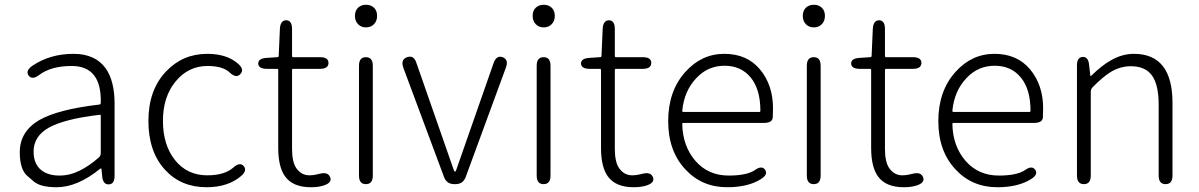

<svg xmlns="http://www.w3.org/2000/svg" viewBox="-20 -773 5034 806"><path d="M218 13Q150 13 122 -11Q108 -23 94 -35Q63 -63 63 -134Q63 -221 145 -269Q224 -314 397 -334Q403 -335 403 -341Q407 -496 281 -496Q194 -496 144 -458Q115 -436 100 -456Q86 -476 116 -497Q190 -547 289 -547Q379 -547 423 -487Q461 -434 461 -338V-35Q461 0 437 1Q412 2 409 -33L406 -63Q405 -68 401 -65Q305 13 218 13ZM230 -36Q273 -36 315 -57Q354 -76 395 -112Q403 -119 403 -130V-287Q403 -292 398 -291Q250 -274 183 -236Q121 -200 121 -137Q121 -85 153 -59Q182 -36 230 -36Z M847 13Q740 13 673 -60Q603 -136 603 -265.5Q603 -395 677 -473Q747 -547 850 -547Q933 -547 980 -505Q1007 -481 989 -462Q972 -443 945 -468Q916 -496 851 -496Q771 -496 717.5 -431.5Q664 -367 664 -265.5Q664 -164 715 -100.5Q766 -37 850 -37Q923 -37 960 -70Q987 -94 1003 -76Q1019 -57 992 -34Q937 13 847 13Z M1285 13Q1210 13 1177 -32Q1148 -72 1148 -152V-479Q1148 -484 1143 -484H1101Q1065 -484 1064 -506Q1064 -528 1099 -530L1144 -533Q1150 -533 1150 -539L1155 -652Q1157 -688 1182 -688Q1206 -687 1206 -651V-538Q1206 -533 1211 -533H1323Q1359 -533 1359 -509Q1359 -484 1323 -484H1211Q1206 -484 1206 -479V-148Q1206 -93 1224 -67Q1245 -37 1279 -37Q1295 -37 1311 -41L1324 -44Q1357 -52 1366 -29Q1375 -7 1341 5Q1318 13 1285 13Z M1516 0Q1487 0 1487 -36V-497Q1487 -533 1516 -533Q1545 -533 1545 -497V-36Q1545 0 1516 0ZM1516.5 -658Q1496 -658 1483 -671.5Q1470 -685 1470 -706.5Q1470 -728 1483 -740.5Q1496 -753 1516.5 -753Q1537 -753 1550 -740.5Q1563 -728 1563 -706.5Q1563 -685 1550 -671.5Q1537 -658 1516.5 -658Z M1887 0Q1855 0 1844 -30L1673 -489Q1661 -523 1689 -533Q1717 -543 1728 -509L1885 -59Q1888 -52 1890 -52Q1892 -52 1895 -59L2052 -508Q2064 -542 2090 -533Q2116 -523 2104 -490L1935 -30Q1924 0 1892 0Z M2262 0Q2233 0 2233 -36V-497Q2233 -533 2262 -533Q2291 -533 2291 -497V-36Q2291 0 2262 0ZM2262.5 -658Q2242 -658 2229 -671.5Q2216 -685 2216 -706.5Q2216 -728 2229 -740.5Q2242 -753 2262.5 -753Q2283 -753 2296 -740.5Q2309 -728 2309 -706.5Q2309 -685 2296 -671.5Q2283 -658 2262.5 -658Z M2640 13Q2565 13 2532 -32Q2503 -72 2503 -152V-479Q2503 -484 2498 -484H2456Q2420 -484 2419 -506Q2419 -528 2454 -530L2499 -533Q2505 -533 2505 -539L2510 -652Q2512 -688 2537 -688Q2561 -687 2561 -651V-538Q2561 -533 2566 -533H2678Q2714 -533 2714 -509Q2714 -484 2678 -484H2566Q2561 -484 2561 -479V-148Q2561 -93 2579 -67Q2600 -37 2634 -37Q2650 -37 2666 -41L2679 -44Q2712 -52 2721 -29Q2730 -7 2696 5Q2673 13 2640 13Z M3033 13Q2927 13 2858 -61Q2785 -138 2785 -264.5Q2785 -391 2857 -471Q2925 -547 3020.5 -547Q3116 -547 3170.5 -481.5Q3225 -416 3225 -318Q3225 -299 3224 -280Q3222 -257 3187 -257H2849Q2844 -257 2844 -252Q2846 -159 2899.5 -97.5Q2953 -36 3039 -36Q3115 -36 3149 -59Q3178 -80 3192 -60Q3205 -40 3174 -21Q3120 13 3033 13ZM2844 -308Q2844 -303 2849 -303H3167Q3172 -303 3172 -308Q3172 -398 3131.5 -447.5Q3091 -497 3021.5 -497Q2952 -497 2904 -446Q2852 -392 2844 -308Z M3396 0Q3367 0 3367 -36V-497Q3367 -533 3396 -533Q3425 -533 3425 -497V-36Q3425 0 3396 0ZM3396.5 -658Q3376 -658 3363 -671.5Q3350 -685 3350 -706.5Q3350 -728 3363 -740.5Q3376 -753 3396.5 -753Q3417 -753 3430 -740.5Q3443 -728 3443 -706.5Q3443 -685 3430 -671.5Q3417 -658 3396.5 -658Z M3774 13Q3699 13 3666 -32Q3637 -72 3637 -152V-479Q3637 -484 3632 -484H3590Q3554 -484 3553 -506Q3553 -528 3588 -530L3633 -533Q3639 -533 3639 -539L3644 -652Q3646 -688 3671 -688Q3695 -687 3695 -651V-538Q3695 -533 3700 -533H3812Q3848 -533 3848 -509Q3848 -484 3812 -484H3700Q3695 -484 3695 -479V-148Q3695 -93 3713 -67Q3734 -37 3768 -37Q3784 -37 3800 -41L3813 -44Q3846 -52 3855 -29Q3864 -7 3830 5Q3807 13 3774 13Z M4167 13Q4061 13 3992 -61Q3919 -138 3919 -264.5Q3919 -391 3991 -471Q4059 -547 4154.5 -547Q4250 -547 4304.5 -481.5Q4359 -416 4359 -318Q4359 -299 4358 -280Q4356 -257 4321 -257H3983Q3978 -257 3978 -252Q3980 -159 4033.5 -97.5Q4087 -36 4173 -36Q4249 -36 4283 -59Q4312 -80 4326 -60Q4339 -40 4308 -21Q4254 13 4167 13ZM3978 -308Q3978 -303 3983 -303H4301Q4306 -303 4306 -308Q4306 -398 4265.5 -447.5Q4225 -497 4155.5 -497Q4086 -497 4038 -446Q3986 -392 3978 -308Z M4530 0Q4501 0 4501 -36V-498Q4501 -533 4525 -534Q4549 -535 4552 -500L4557 -457Q4557 -452 4561 -455Q4605 -498 4642 -519Q4690 -547 4740 -547Q4902 -547 4902 -341V-36Q4902 0 4873 0Q4844 0 4844 -36V-333Q4844 -417 4816 -456Q4788 -495 4727 -495Q4683 -495 4643 -471Q4609 -450 4567 -407Q4559 -399 4559 -387V-36Q4559 0 4530 0Z"/></svg>

Font: Resource Han Rounded KR Light
Style: Regular
Weight: 300
Designer: Cyano Hao (round all glyphs); Ryoko NISHIZUKA 西塚涼子 (kana, bopomofo & ideographs); Paul D. Hunt (Latin, Greek & Cyrillic)
Foundry: Cyano Hao
Version: 0.990